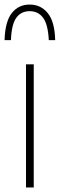

<svg xmlns="http://www.w3.org/2000/svg" viewBox="-42 -822 262 842"><path d="M72 0V-540H106V0ZM-22 -646Q-19.5 -728 10 -765Q39.5 -802 88 -802Q137 -802 167.5 -764.5Q198 -727 200 -646H172Q168.5 -715 147 -744Q125.5 -773 88 -773Q50.5 -773 29.5 -744Q8.5 -715 6 -646Z"/></svg>

Font: Encode Sans Condensed Thin
Style: Regular
Weight: 100
Width: 3
Designer: Multiple Designers
Foundry: Impallari Type
Version: Version 3.002